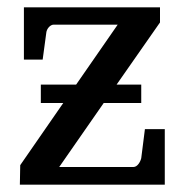

<svg xmlns="http://www.w3.org/2000/svg" viewBox="-20 -502 501 522"><path d="M34 0H428V-151H374L364 -72C362 -63 354 -48 343 -48H141L262 -222H364V-272H297L415 -441V-482H45V-340H96L106 -414C107 -423 116 -435 126 -435H300L187 -272H91V-222H152L35 -53Z"/></svg>

Font: Veleka
Style: Regular
Weight: 400
Designer: Stefan Peev, Context Ltd, 2016; SIL International, 1997-2014.
Foundry: Stefan Peev, Context Ltd, 2016
Version: Version 1.000